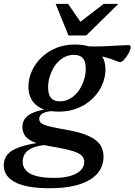

<svg xmlns="http://www.w3.org/2000/svg" viewBox="-84 -734 697 994"><path d="M539 -412.5Q533.5 -412.5 524.8 -415.8Q516 -419 502.5 -424.2Q489 -429.5 469.2 -435.2Q449.5 -441 422.5 -446.5Q395.5 -452 359.5 -456L356 -494.5Q405 -492.5 450 -494.2Q495 -496 529.5 -498.2Q564 -500.5 580 -500.5Q586 -500.5 589.2 -498Q592.5 -495.5 592.5 -489.5Q592.5 -481 586.8 -468.2Q581 -455.5 572.2 -442.8Q563.5 -430 554.5 -421.2Q545.5 -412.5 539 -412.5ZM227.5 -209.5Q250 -209.5 270.2 -219Q290.5 -228.5 307 -245Q323.5 -261.5 335.2 -283Q347 -304.5 353.5 -329Q360 -353.5 360 -378.5Q360 -415.5 345.2 -432.8Q330.5 -450 298 -450Q275 -450 254.8 -440.8Q234.5 -431.5 218 -415Q201.5 -398.5 189.8 -377Q178 -355.5 171.5 -331Q165 -306.5 165 -281Q165.5 -244.5 180 -226.8Q194.5 -209 227.5 -209.5ZM304 -503.5Q361 -503.5 395.8 -486.2Q430.5 -469 446.2 -440Q462 -411 462 -376Q462 -333 444.2 -293.2Q426.5 -253.5 394 -222.5Q361.5 -191.5 317.5 -173.8Q273.5 -156 221.5 -156Q164.5 -156 129.5 -173.2Q94.5 -190.5 78.8 -219.5Q63 -248.5 63 -283.5Q63 -327 81 -366.5Q99 -406 131.2 -437Q163.5 -468 207.5 -485.8Q251.5 -503.5 304 -503.5ZM173 240.5Q108.5 240.5 63.2 231.8Q18 223 -10.2 207Q-38.5 191 -51.5 169.5Q-64.5 148 -64.5 123Q-64.5 91.5 -47.8 69.2Q-31 47 8.2 31.2Q47.5 15.5 115 5L131 -21L190.5 14Q146 15 115.8 21.8Q85.5 28.5 67.5 40.2Q49.5 52 41.5 68Q33.5 84 33.5 104Q33.5 128.5 49.5 147.2Q65.5 166 101.5 176.5Q137.5 187 196.5 187Q248 187 282.8 176Q317.5 165 334.8 146.8Q352 128.5 352 106Q352 90 344.5 78.5Q337 67 318 57.8Q299 48.5 265 40.5Q231 32.5 178 23.5Q114.5 13 83.2 -2.2Q52 -17.5 42 -36.8Q32 -56 32 -77Q32 -109 53 -128.8Q74 -148.5 112 -159.2Q150 -170 200 -175L206 -160.5Q156.5 -158.5 137.8 -147.5Q119 -136.5 119 -118.5Q119 -109.5 123.8 -102.5Q128.5 -95.5 142.5 -89.2Q156.5 -83 183.5 -76.8Q210.5 -70.5 255.5 -63Q332 -49.5 374.8 -30Q417.5 -10.5 434.8 16Q452 42.5 452 77Q452 113 435.5 142.8Q419 172.5 384.5 194.5Q350 216.5 297.5 228.5Q245 240.5 173 240.5ZM529 -714 362.5 -550.5H270.5L204 -714H268.5L341.5 -608H315L453 -714Z"/></svg>

Font: Newsreader 9pt Medium
Style: Italic
Weight: 500
Italic angle: -17°
Designer: Hugues Gentile
Foundry: Production Type
Version: Version 1.003